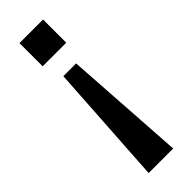

<svg xmlns="http://www.w3.org/2000/svg" viewBox="-230 -506 702 702"><g transform="rotate(-45 121.5 -155.0)"><path d="M58 180 88 -291H154L185 180ZM60 -370V-490H182V-370Z"/></g></svg>

Font: Nunito Sans 11pt SemiBold
Style: Regular
Weight: 600
Version: Version 3.101;gftools[0.9.27]